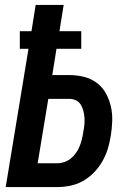

<svg xmlns="http://www.w3.org/2000/svg" viewBox="-20 -755 540 775"><path d="M3 0 95 -558H60V-629H107L124 -735H237L220 -629H308V-558H208L191 -452H259Q290 -452 318.5 -445Q347 -438 370 -421Q393 -404 407 -379Q421 -354 427.5 -325.5Q434 -297 433 -266.5Q432 -236 427 -206Q423 -180 415 -154Q407 -128 393 -103.5Q379 -79 359 -58.5Q339 -38 315 -24.5Q291 -11 264.5 -5.5Q238 0 212 0ZM132 -96H212Q226 -96 240 -101Q254 -106 266 -115.5Q278 -125 287 -138Q296 -151 301.5 -165Q307 -179 310.5 -193Q314 -207 316 -221Q319 -236 320.5 -250.5Q322 -265 321 -279.5Q320 -294 316.5 -307.5Q313 -321 306 -332.5Q299 -344 286.5 -350Q274 -356 259 -356H175Z"/></svg>

Font: Iosevka Custom
Style: Bold Italic
Weight: 700
Italic angle: -9°
Designer: Belleve Invis
Foundry: Belleve Invis
Version: Version 30.3.1; ttfautohint (v1.8.3)